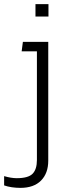

<svg xmlns="http://www.w3.org/2000/svg" viewBox="-40 -677 330 931"><path d="M132 -597V-657H195V-597ZM59 234Q38 234 17.5 231Q-3 228 -20 222V177Q-3 182 12.5 184.5Q28 187 41 187Q97 187 118 165.5Q139 144 139 99V-428H65L71 -474H194V102Q194 163 159 198.5Q124 234 59 234Z"/></svg>

Font: Kanit ExtraLight
Style: Regular
Weight: 275
Designer: Katatrad Team
Foundry: CadsonDemak
Version: Version 2.000; ttfautohint (v1.8.3)